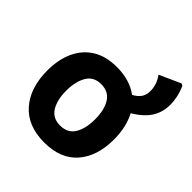

<svg xmlns="http://www.w3.org/2000/svg" viewBox="-201 -888 1042 1042"><g transform="rotate(45 319.5 -367.0)"><path d="M299 10Q172 10 103.5 -68Q35 -146 35 -279Q35 -363 64 -426Q93 -489 149.5 -524Q206 -559 290 -559Q388 -559 454 -510Q482 -525 496 -545Q510 -565 510 -597Q510 -618 503 -641Q496 -664 478 -689L600 -744L612 -738Q626 -707 632.5 -677Q639 -647 639 -620Q639 -561 610.5 -516.5Q582 -472 519 -434Q556 -365 556 -269Q556 -141 490.5 -65.5Q425 10 299 10ZM295 -116Q353 -116 379.5 -159.5Q406 -203 406 -274Q406 -346 379 -389.5Q352 -433 295 -433Q237 -433 211 -388Q185 -343 185 -274Q185 -202 212 -159Q239 -116 295 -116Z"/></g></svg>

Font: Noto Sans Mono ExtraBold
Style: Regular
Weight: 800
Designer: Monotype Design Team
Foundry: Monotype Imaging Inc.
Version: Version 2.014